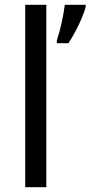

<svg xmlns="http://www.w3.org/2000/svg" viewBox="-20 -780 377 800"><path d="M173 0V-760H85V0ZM337 -751V-760H250C245 -717 230 -650 217 -612V-600H265C295 -644 328 -715 337 -751Z"/></svg>

Font: Noto Sans Cuneiform
Style: Regular
Weight: 400
Designer: Monotype Design Team
Foundry: Monotype Imaging Inc.
Version: Version 2.001